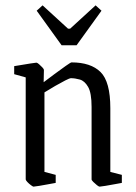

<svg xmlns="http://www.w3.org/2000/svg" viewBox="-20 -688 507 717"><path d="M105 9Q103 9 95.5 3.5Q88 -2 82 -8.5Q76 -15 76 -18V-399L33 -411V-441Q39 -442 57.5 -445Q76 -448 94 -451Q112 -454 116 -454Q119 -454 125.5 -448.5Q132 -443 138 -436.5Q144 -430 144 -427L143 -381Q160 -394 183 -411Q206 -428 225 -441.5Q244 -455 247 -455Q319 -455 355.5 -419Q392 -383 392 -284V-46L435 -35V-5Q429 -4 410.5 -0.5Q392 3 374 6Q356 9 352 9Q349 9 342 3.5Q335 -2 328.5 -8.5Q322 -15 322 -18V-289Q322 -341 309 -363.5Q296 -386 278 -391Q260 -396 245 -396Q240 -396 223.5 -387.5Q207 -379 186 -367Q165 -355 146 -343V-46L188 -35V-5Q182 -4 163.5 -0.5Q145 3 127 6Q109 9 105 9ZM210 -519 117 -648 139 -668 234 -581H242L337 -668L359 -648L266 -519Z"/></svg>

Font: Grenze Gotisch Light
Style: Regular
Weight: 300
Designer: Renata Polastri
Foundry: Omnibus-Type
Version: Version 1.001